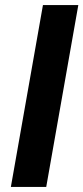

<svg xmlns="http://www.w3.org/2000/svg" viewBox="-20 -740 330 760"><path d="M23 0 150 -720H290L163 0Z"/></svg>

Font: DM Sans 11pt ExtraBold
Style: Italic
Weight: 800
Italic angle: -10°
Version: Version 4.004;gftools[0.9.30]